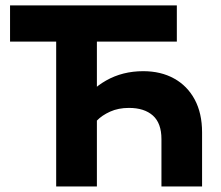

<svg xmlns="http://www.w3.org/2000/svg" viewBox="-20 -670 794 690"><path d="M560.2 -170.3V0H706.2V-194.2Q706.2 -262.9 679.8 -312.2Q653.3 -361.5 605.7 -387.8Q558.2 -414.2 494.6 -414.2Q420.3 -414.2 361.1 -380.5Q301.9 -346.8 272.1 -292.2L328.2 -236.6Q346.1 -255.4 375.7 -268.8Q405.3 -282.2 443.4 -282.2Q498.7 -282.2 529.5 -254.7Q560.2 -227.2 560.2 -170.3ZM16.1 -650.5V-520.5H181.9V0H328.2V-520.5H615.5V-650.5Z"/></svg>

Font: Overused Grotesk Light
Style: Regular
Weight: 300
Designer: RandomMaerks
Version: Version 0.005